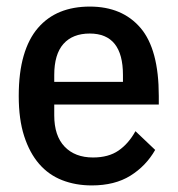

<svg xmlns="http://www.w3.org/2000/svg" viewBox="-20 -552 541 584"><path d="M259 12Q210 12 169 -4Q128 -20 99 -53.5Q70 -87 53.5 -138Q37 -189 37 -260Q37 -331 52 -382.5Q67 -434 95.5 -467Q124 -500 163.5 -516Q203 -532 253 -532Q352 -532 407.5 -467Q463 -402 463 -260V-234H145V-201Q145 -139 176.5 -106Q208 -73 263 -73Q310 -73 340.5 -94Q371 -115 392 -153L452 -96Q424 -47 376.5 -17.5Q329 12 259 12ZM253 -450Q201 -450 173 -418.5Q145 -387 145 -324V-303H354V-324Q354 -450 253 -450Z"/></svg>

Font: IBM Plex Sans Cond Medm
Style: Regular
Weight: 500
Width: 3
Designer: Mike Abbink, Paul van der Laan, Pieter van Rosmalen
Foundry: Bold Monday
Version: Version 1.3